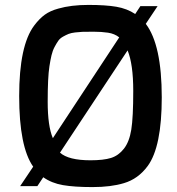

<svg xmlns="http://www.w3.org/2000/svg" viewBox="-20 -757 718 781"><path d="M119 -653Q140 -681 162 -697Q184 -713 217 -722Q269 -737 339.5 -737Q410 -737 453.5 -729.5Q497 -722 530 -700L551 -732H621L573 -660Q638 -575 638 -361Q638 -160 581 -82Q542 -29 484 -12Q431 4 356.5 4Q282 4 236 -4Q190 -12 156 -36L132 0H62L115 -79Q58 -160 58 -366Q58 -572 119 -653ZM195 -195 465 -605Q446 -620 419.5 -624Q393 -628 360.5 -628Q328 -628 315 -627.5Q302 -627 285.5 -625Q269 -623 259 -619Q249 -615 236.5 -608Q224 -601 217 -591Q210 -581 202 -566Q194 -551 189.5 -532Q185 -513 181 -487Q174 -442 174 -343Q174 -244 195 -195ZM348 -105Q401 -105 431.5 -114.5Q462 -124 484 -152Q506 -180 514 -229.5Q522 -279 522 -387.5Q522 -496 499 -552L224 -136Q259 -105 348 -105Z"/></svg>

Font: Exo
Style: DemiBold
Weight: 600
Designer: Natanael Gama
Version: Version 1.00